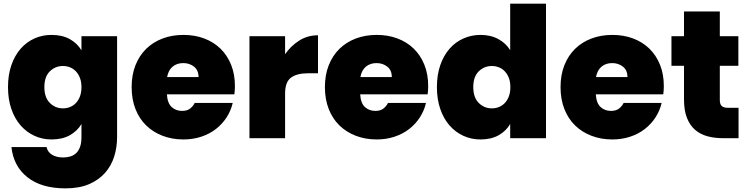

<svg xmlns="http://www.w3.org/2000/svg" viewBox="-20 -760 4116 1056"><path d="M24 -281Q24 -348 42.5 -401.5Q61 -455 93.5 -492Q126 -529 169.5 -548.5Q213 -568 263 -568Q323 -568 364.5 -544.5Q406 -521 428 -483V-561H624V-6Q624 50 608 101Q592 152 557.5 191Q523 230 469.5 253Q416 276 340 276Q208 276 131 215Q54 154 43 49H236Q242 76 266 91Q290 106 328 106Q349 106 367 100.5Q385 95 398.5 82.5Q412 70 420 48.5Q428 27 428 -6V-78Q406 -40 364.5 -16.5Q323 7 263 7Q213 7 169.5 -13Q126 -33 93.5 -70Q61 -107 42.5 -160.5Q24 -214 24 -281ZM428 -281Q428 -309 420 -330.5Q412 -352 398 -367Q384 -382 365.5 -389.5Q347 -397 326 -397Q284 -397 254 -367.5Q224 -338 224 -281Q224 -224 254 -194Q284 -164 326 -164Q347 -164 365.5 -171.5Q384 -179 398 -194Q412 -209 420 -230.5Q428 -252 428 -281Z M988 -413Q953 -413 929.5 -393.5Q906 -374 899 -336H1072Q1072 -374 1047 -393.5Q1022 -413 988 -413ZM1260 -194Q1250 -151 1226 -114Q1202 -77 1167 -50Q1132 -23 1086.5 -8Q1041 7 989 7Q927 7 874.5 -13Q822 -33 784 -70Q746 -107 725 -160.5Q704 -214 704 -281Q704 -348 725 -401Q746 -454 783.5 -491Q821 -528 873.5 -548Q926 -568 989 -568Q1051 -568 1103 -548.5Q1155 -529 1192.5 -492.5Q1230 -456 1251 -404Q1272 -352 1272 -287Q1272 -263 1269 -241H898Q901 -192 924.5 -171Q948 -150 981 -150Q1010 -150 1026.5 -163.5Q1043 -177 1051 -194Z M1548 0H1352V-561H1548V-462Q1580 -508 1626 -537Q1672 -566 1729 -566V-357H1674Q1613 -357 1580.5 -333Q1548 -309 1548 -245Z M2051 -413Q2016 -413 1992.5 -393.5Q1969 -374 1962 -336H2135Q2135 -374 2110 -393.5Q2085 -413 2051 -413ZM2323 -194Q2313 -151 2289 -114Q2265 -77 2230 -50Q2195 -23 2149.5 -8Q2104 7 2052 7Q1990 7 1937.5 -13Q1885 -33 1847 -70Q1809 -107 1788 -160.5Q1767 -214 1767 -281Q1767 -348 1788 -401Q1809 -454 1846.5 -491Q1884 -528 1936.5 -548Q1989 -568 2052 -568Q2114 -568 2166 -548.5Q2218 -529 2255.5 -492.5Q2293 -456 2314 -404Q2335 -352 2335 -287Q2335 -263 2332 -241H1961Q1964 -192 1987.5 -171Q2011 -150 2044 -150Q2073 -150 2089.5 -163.5Q2106 -177 2114 -194Z M2383 -281Q2383 -348 2401.5 -401.5Q2420 -455 2452.5 -492Q2485 -529 2529 -548.5Q2573 -568 2623 -568Q2679 -568 2721 -545Q2763 -522 2786 -484V-740H2983V0H2786V-78Q2764 -40 2723 -16.5Q2682 7 2622 7Q2572 7 2528.5 -13Q2485 -33 2452.5 -70Q2420 -107 2401.5 -160.5Q2383 -214 2383 -281ZM2787 -281Q2787 -309 2779 -330.5Q2771 -352 2757 -367Q2743 -382 2724.5 -389.5Q2706 -397 2685 -397Q2643 -397 2613 -367.5Q2583 -338 2583 -281Q2583 -224 2613 -194Q2643 -164 2685 -164Q2706 -164 2724.5 -171.5Q2743 -179 2757 -194Q2771 -209 2779 -230.5Q2787 -252 2787 -281Z M3347 -413Q3312 -413 3288.5 -393.5Q3265 -374 3258 -336H3431Q3431 -374 3406 -393.5Q3381 -413 3347 -413ZM3619 -194Q3609 -151 3585 -114Q3561 -77 3526 -50Q3491 -23 3445.5 -8Q3400 7 3348 7Q3286 7 3233.5 -13Q3181 -33 3143 -70Q3105 -107 3084 -160.5Q3063 -214 3063 -281Q3063 -348 3084 -401Q3105 -454 3142.5 -491Q3180 -528 3232.5 -548Q3285 -568 3348 -568Q3410 -568 3462 -548.5Q3514 -529 3551.5 -492.5Q3589 -456 3610 -404Q3631 -352 3631 -287Q3631 -263 3628 -241H3257Q3260 -192 3283.5 -171Q3307 -150 3340 -150Q3369 -150 3385.5 -163.5Q3402 -177 3410 -194Z M3742 -398H3673V-561H3742V-697H3939V-561H4041V-398H3939V-210Q3939 -187 3949.5 -177Q3960 -167 3985 -167H4042V0H3957Q3910 0 3871 -10.5Q3832 -21 3803 -46Q3774 -71 3758 -112Q3742 -153 3742 -213Z"/></svg>

Font: SVN-Poppins ExtraBold
Style: Regular
Weight: 800
Designer: Ninad Kale (Devanagari), Jonny Pinhorn (Latin)
Foundry: Indian Type Foundry
Version: Version 3.002 2017; ttfautohint (v1.8.3)